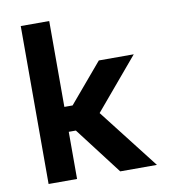

<svg xmlns="http://www.w3.org/2000/svg" viewBox="-80 -780 761 850"><g transform="rotate(-10 300.0 -355.0)"><path d="M70 -710V0H198V-212H230L392 0H557L347 -270L541 -500H384L235 -324H198V-710Z"/></g></svg>

Font: LT Wave Mono Bold
Style: Regular
Weight: 700
Designer: Daniel Lyons
Version: Version 2.5 (Glyphs App)